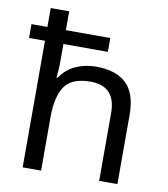

<svg xmlns="http://www.w3.org/2000/svg" viewBox="-84 -831 787 902"><g transform="rotate(10 309.0 -380.0)"><path d="M173 -760V-670H385V-604H173V-517Q173 -498 171.5 -478.5Q170 -459 168 -443H174Q200 -484 245 -505Q290 -526 342 -526Q439 -526 488 -479Q537 -432 537 -329V0H450V-323Q450 -452 330 -452Q240 -452 206.5 -402Q173 -352 173 -258V0H85V-604H9V-670H85V-760Z"/></g></svg>

Font: Noto Sans Modi
Style: Regular
Weight: 400
Designer: Monotype Design Team
Foundry: Monotype Imaging Inc.
Version: Version 2.003; ttfautohint (v1.8.4.7-5d5b)